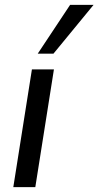

<svg xmlns="http://www.w3.org/2000/svg" viewBox="-20 -774 407 794"><path d="M35 0 112 -487H203L126 0ZM136 -552 270 -754H367L201 -552Z"/></svg>

Font: Nunito Sans 12pt Medium
Style: Italic
Weight: 500
Italic angle: -9°
Designer: Vernon Adams
Foundry: Vernon Adams
Version: Version 3.101;gftools[0.9.27]